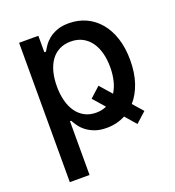

<svg xmlns="http://www.w3.org/2000/svg" viewBox="-137 -660 883 971"><g transform="rotate(-20 305.0 -174.5)"><path d="M176.1 -545.5V-457H185Q192.1 -469.8 203.3 -486.3Q214.5 -502.8 232.6 -517.6Q250.7 -532.3 277.2 -542.4Q303.6 -552.6 341.6 -552.6Q391 -552.6 432.9 -533.6Q474.8 -514.6 505.5 -478.5Q536.2 -442.5 553.4 -390.3Q570.7 -338.1 570.7 -271.7Q570.7 -202.8 552.6 -149.5Q534.4 -96.2 502.1 -59.7L550.1 -5L494.7 45.1L443.5 -13.5Q398.4 10.7 342.7 10.7Q305.4 10.7 278.8 0.5Q252.1 -9.6 233.7 -24.1Q215.2 -38.7 203.7 -55.2Q192.1 -71.7 185 -84.9H178.6V204.5H72.4V-545.5ZM176.5 -272.7Q176.5 -229.8 185.9 -194.2Q195.3 -158.7 213.4 -133.3Q231.5 -108 258.2 -93.9Q284.8 -79.9 318.9 -79.9Q350.5 -79.9 375 -91.6L320.3 -154.1L375.4 -204.2L430.8 -141Q447.1 -166.5 455.3 -200.3Q463.4 -234 463.4 -272.7Q463.4 -313.2 454.4 -348Q445.3 -382.8 427.2 -408.2Q409.1 -433.6 382.1 -448Q355.1 -462.4 318.9 -462.4Q284.1 -462.4 257.5 -448.7Q230.8 -435 212.9 -410.2Q195 -385.3 185.7 -350.3Q176.5 -315.3 176.5 -272.7Z"/></g></svg>

Font: Cannonade Med
Style: Regular
Weight: 500
Designer: Rasmus Andersson
Foundry: rsms
Version: Version 3.012;git-f93a4a705